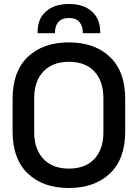

<svg xmlns="http://www.w3.org/2000/svg" viewBox="-20 -926 689 960"><path d="M43 -268V-432Q43 -569 119 -641.5Q195 -714 324 -714Q453 -714 529.5 -641.5Q606 -569 606 -432V-268Q606 -131 529.5 -58.5Q453 14 324 14Q195 14 119 -58.5Q43 -131 43 -268ZM497 -264V-436Q497 -520 452 -568.5Q407 -617 324 -617Q243 -617 197 -568.5Q151 -520 151 -436V-264Q151 -180 197 -131.5Q243 -83 324 -83Q407 -83 452 -131.5Q497 -180 497 -264ZM168 -760V-766Q168 -832 210 -869Q252 -906 325 -906Q397 -906 439 -869Q481 -832 481 -766V-760H394V-765Q394 -796 377 -816Q360 -836 325 -836Q289 -836 272 -816Q255 -796 255 -765V-760Z"/></svg>

Font: Space Grotesk Frontify Medium
Style: Regular
Weight: 500
Designer: Florian Karsten
Version: Version 2.000